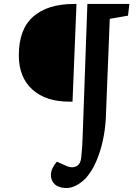

<svg xmlns="http://www.w3.org/2000/svg" viewBox="-20 -720 708 969"><path d="M390 75Q393 45 394.5 23Q396 1 397 -28L421 -700H633L626 -641L534 -625L514 -122Q511 -65 498.5 -8.5Q486 48 465 96Q444 144 415 177Q395 199 368 214Q341 229 316 229Q278 229 257.5 211Q237 193 237 164Q237 146 245 129Q253 112 267 96L319 119Q346 130 366.5 118.5Q387 107 390 75ZM346 -207H329Q211 -207 143 -268.5Q75 -330 75 -441Q75 -573 148 -636.5Q221 -700 353 -700H366Z"/></svg>

Font: Literata 7pt SemiBold
Style: Italic
Weight: 600
Italic angle: -2°
Designer: Latin by Veronika Burian and Jose Scaglione. Greek by Irene Vlachou. Cyrillic by Vera Evstafieva
Foundry: TypeTogether
Version: Version 3.002